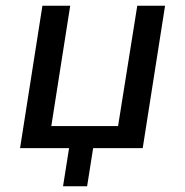

<svg xmlns="http://www.w3.org/2000/svg" viewBox="-20 -517 646 670"><path d="M200 133 221 0H50L128 -497H225L159 -77H392L459 -497H556L478 0H305L284 133Z"/></svg>

Font: Nunito Sans 7pt SemiCondensed Medium
Style: Italic
Weight: 500
Width: 4
Italic angle: -9°
Designer: Vernon Adams
Foundry: Vernon Adams
Version: Version 3.101;gftools[0.9.27]